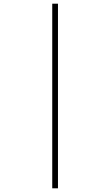

<svg xmlns="http://www.w3.org/2000/svg" viewBox="-20 -780 599 1040"><path d="M263 240H294V-760H263Z"/></svg>

Font: Noto Serif Display Light
Style: Italic
Weight: 300
Italic angle: -12°
Designer: Monotype Design Team
Foundry: Monotype Imaging Inc.
Version: Version 2.009